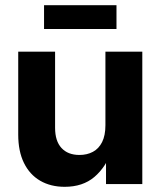

<svg xmlns="http://www.w3.org/2000/svg" viewBox="-20 -717 625 748"><path d="M232 10.8Q177.3 10.8 136.5 -12.9Q95.7 -36.7 73.3 -82.2Q51 -127.7 51 -192.7V-515.6H194.6V-219.1Q194.6 -167.5 219.6 -140.4Q244.6 -113.3 289.5 -113.3Q319.2 -113.3 342.1 -125.6Q364.9 -137.8 377.8 -163.5Q390.7 -189.3 390.7 -229.2V-515.6H534.4V0H393V-134.2H417.5Q392.9 -65.9 347.7 -27.6Q302.5 10.8 232 10.8ZM433.8 -696.7V-604.1H151.6V-696.7Z"/></svg>

Font: Inter Khmer Looped
Style: Regular
Weight: 400
Designer: Rasmus Andersson, Sovichet Tep
Foundry: Anagata Design
Version: Version 1.000